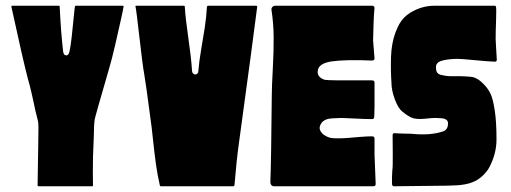

<svg xmlns="http://www.w3.org/2000/svg" viewBox="-20 -649 1779 669"><path d="M243 -629H408Q412 -629 410 -623Q410 -620 401.5 -581.5Q393 -543 381 -491Q369 -439 359 -406Q311 -241 310 -233Q307 -212 307 -178Q307 -174 304 -101Q303 -42 304 -4Q304 0 302 0H114Q111 0 111 -4Q111 -6 111.5 -35.5Q112 -65 112.5 -98.5Q113 -132 113.5 -164Q114 -196 114 -204Q114 -213 113.5 -218.5Q113 -224 112.5 -226.5Q112 -229 110 -236.5Q108 -244 107 -249Q106 -251 103.5 -262.5Q101 -274 98 -288.5Q95 -303 89.5 -327Q84 -351 77 -375Q60 -440 20 -624Q19 -629 22 -629H186Q188 -629 188 -625Q192 -539 200 -469Q202 -456 211 -456Q219 -456 222 -469Q226 -486 230 -522Q234 -558 237 -590Q240 -622 241 -626Q242 -629 243 -629Z M705 -629H872Q877 -629 876 -624Q862 -512 813 -154Q804 -90 797 -4Q796 0 793 0H541Q537 0 537 -3Q529 -37 523.5 -76Q518 -115 513 -163.5Q508 -212 504 -238Q488 -360 482 -394Q477 -420 466 -517.5Q455 -615 452 -627Q452 -628 452.5 -628.5Q453 -629 454 -629H620Q624 -629 624 -625Q626 -587 636 -518.5Q646 -450 649 -404Q649 -396 654 -392Q659 -388 664.5 -390.5Q670 -393 671 -400Q674 -437 681 -477Q688 -517 693.5 -553Q699 -589 701 -625Q702 -629 705 -629Z M1285 -166Q1285 -126 1285 -110L1289 -8Q1289 0 1281 0H935Q929 0 925.5 -4Q922 -8 922 -14Q925 -91 927 -316Q927 -345 930.5 -408.5Q934 -472 933.5 -520.5Q933 -569 926 -614Q925 -620 929 -624.5Q933 -629 939 -629H1277Q1283 -629 1285 -623V-622Q1285 -621 1283 -598Q1282 -589 1280 -508L1285 -446Q1285 -438 1276 -438Q1185 -442 1135 -435Q1089 -428 1087 -401Q1085 -380 1111 -371Q1121 -368 1276 -369Q1285 -369 1285 -361V-278Q1285 -270 1284.5 -259Q1284 -248 1284 -242Q1284 -234 1276 -234Q1252 -234 1216.5 -236Q1181 -238 1170 -238Q1166 -238 1158 -237.5Q1150 -237 1144.5 -237Q1139 -237 1131 -236Q1123 -235 1117.5 -233Q1112 -231 1106.5 -227Q1101 -223 1098 -217Q1091 -205 1095.5 -195Q1100 -185 1109.5 -178.5Q1119 -172 1130 -169Q1137 -167 1157 -167Q1177 -167 1193.5 -168.5Q1210 -170 1235 -172Q1260 -174 1276 -174Q1285 -174 1285 -166Z M1706 -629Q1707 -627 1708 -626Q1710 -621 1708.5 -578.5Q1707 -536 1707 -513Q1707 -504 1709 -475Q1711 -446 1711 -443Q1712 -434 1704 -434Q1679 -435 1633 -439.5Q1587 -444 1572 -444Q1537 -443 1518 -437Q1499 -431 1499 -415Q1499 -406 1501 -400.5Q1503 -395 1507.5 -392Q1512 -389 1514.5 -388.5Q1517 -388 1522 -387Q1538 -383 1557.5 -383.5Q1577 -384 1598 -383Q1619 -382 1627 -380.5Q1635 -379 1645.5 -372.5Q1656 -366 1669 -352Q1682 -338 1690 -320.5Q1698 -303 1704 -263.5Q1710 -224 1710 -163Q1710 -114 1685 -66Q1677 -51 1661 -36Q1645 -21 1626 -14Q1614 -9 1599 -6.5Q1584 -4 1574.5 -3.5Q1565 -3 1551 -2.5Q1537 -2 1536 -2L1353 0Q1346 0 1346 -8Q1345 -27 1347 -56Q1349 -65 1348.5 -116.5Q1348 -168 1348 -177Q1348 -186 1355 -185Q1365 -184 1387.5 -183.5Q1410 -183 1412 -183Q1479 -176 1523 -191Q1540 -196 1541 -217Q1542 -226 1536 -231Q1530 -236 1518 -237Q1506 -238 1496.5 -238Q1487 -238 1473 -236.5Q1459 -235 1457 -235Q1431 -233 1417 -238Q1403 -243 1382 -260Q1367 -272 1355.5 -303.5Q1344 -335 1344 -360Q1341 -405 1342.5 -451.5Q1344 -498 1358 -536Q1365 -554 1371.5 -565.5Q1378 -577 1387.5 -587Q1397 -597 1410 -605Q1450 -629 1493 -629Z"/></svg>

Font: Cubao Free Narrow
Style: Narrow
Weight: 400
Width: 3
Designer: Aaron Amar
Version: Version 001.001